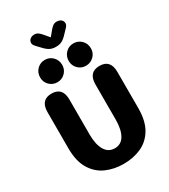

<svg xmlns="http://www.w3.org/2000/svg" viewBox="-240 -1120 1099 1245"><g transform="rotate(-30 309.5 -497.5)"><path d="M310 10.5Q238 10.5 178.8 -16Q119.5 -42.5 83.8 -101.5Q48 -160.5 48 -257V-527Q48 -619 130 -619Q212 -619 212 -527V-266Q212 -191 237 -148.5Q262 -106 310 -106Q358 -106 382.5 -148.5Q407 -191 407 -266V-527Q407 -619 489 -619Q571 -619 571 -527V-257Q571 -160.5 535.8 -101.5Q500.5 -42.5 441.5 -16Q382.5 10.5 310 10.5ZM201.5 -663Q167 -663 143 -687Q119 -711 119 -745.5Q119 -781.5 143 -805.8Q167 -830 201.5 -830Q236 -830 260 -805.8Q284 -781.5 284 -745.5Q284 -711 260 -687Q236 -663 201.5 -663ZM415.5 -663Q381 -663 357 -687Q333 -711 333 -745.5Q333 -781.5 357 -805.8Q381 -830 415.5 -830Q450.5 -830 474.8 -805.8Q499 -781.5 499 -745.5Q499 -711 474.8 -687Q450.5 -663 415.5 -663ZM425.5 -942.5 405.5 -921.5Q382 -894.5 361.2 -880.5Q340.5 -866.5 309 -866.5Q277 -866.5 256 -880.5Q235 -894.5 211.5 -921.5L192 -942.5Q180 -955.5 180 -968.5Q180 -985 192.5 -995.8Q205 -1006.5 225 -1006.5Q242 -1006.5 253.8 -997.5Q265.5 -988.5 276.5 -975.5L309 -937L340.5 -975Q351 -988 363 -997.2Q375 -1006.5 392 -1006.5Q412.5 -1006.5 425 -996Q437.5 -985.5 437.5 -968.5Q437.5 -963 434.8 -956.2Q432 -949.5 425.5 -942.5Z"/></g></svg>

Font: Sono Monospace
Style: Bold
Weight: 700
Designer: Tyler Finck
Foundry: Tyler Finck
Version: Version 2.112